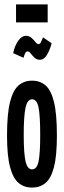

<svg xmlns="http://www.w3.org/2000/svg" viewBox="-20 -846 290 874"><path d="M126 8Q91 8 65.5 -12.5Q40 -33 26 -84.5Q12 -136 12 -229Q12 -329 26 -383Q40 -437 65.5 -458Q91 -479 126 -479Q161 -479 186.5 -458Q212 -437 225.5 -383Q239 -329 239 -229Q239 -136 225.5 -84.5Q212 -33 186.5 -12.5Q161 8 126 8ZM126 -75Q148 -75 155.5 -111Q163 -147 163 -231Q163 -320 155.5 -357Q148 -394 126 -394Q105 -394 96.5 -357Q88 -320 88 -231Q88 -147 96.5 -111Q105 -75 126 -75ZM176 -676 215 -649Q208 -621 194.5 -597.5Q181 -574 162 -574Q147 -574 137 -583.5Q127 -593 120 -602.5Q113 -612 107 -612Q99 -612 95 -604.5Q91 -597 87 -583L40 -604Q47 -638 63 -660.5Q79 -683 98 -683Q113 -683 123.5 -673.5Q134 -664 141.5 -654.5Q149 -645 155 -645Q163 -645 167 -655.5Q171 -666 176 -676ZM53 -744V-826H197V-744Z"/></svg>

Font: Inconsolata UltraCondensed ExtraBold
Style: Regular
Weight: 800
Width: 1
Monospace: yes
Designer: Raph Levien, Cyreal, Brenton Simpson
Foundry: Raph Levien, Cyreal, Google
Version: Version 3.001; ttfautohint (v1.8.2.53-6de2)